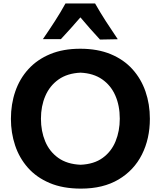

<svg xmlns="http://www.w3.org/2000/svg" viewBox="-20 -1090 940 1124"><path d="M454.1 14.2Q348.1 14.2 270.8 -18.6Q193.4 -51.3 143.1 -108.4Q92.8 -165.5 68.4 -239Q43.9 -312.5 43.9 -394Q43.9 -480.5 69.6 -554.9Q95.2 -629.4 146.5 -685.5Q197.8 -741.7 273.7 -773.2Q349.6 -804.7 449.7 -804.7Q551.8 -804.7 628.2 -772.9Q704.6 -741.2 755.4 -684.8Q806.2 -628.4 831.8 -554.2Q857.4 -480 857.4 -395Q857.4 -277.8 810.8 -185.3Q764.2 -92.8 674.1 -39.3Q584 14.2 454.1 14.2ZM451.7 -125.5Q530.8 -128.9 581.5 -166Q632.3 -203.1 656.7 -263.2Q681.2 -323.2 681.2 -395Q681.2 -471.7 655 -531Q628.9 -590.3 577.9 -625.7Q526.9 -661.1 451.7 -664.6Q374 -661.1 322.5 -624.5Q271 -587.9 245.4 -528.3Q219.7 -468.8 219.7 -395Q219.7 -322.3 244.6 -262.5Q269.5 -202.6 321 -165.8Q372.6 -128.9 451.7 -125.5ZM565.4 -858.4Q535.6 -890.6 506.8 -923.1Q478 -955.6 450.7 -988.3Q394.5 -922.9 336.4 -860.8H231Q267.1 -913.1 301 -965.6Q335 -1018.1 363.3 -1069.8H536.6Q565.9 -1018.1 599.9 -965.3Q633.8 -912.6 669.4 -860.4Z"/></svg>

Font: Pinar-FD Bold
Style: Regular
Weight: 700
Designer: Amin Abedi
Version: Version 3.000